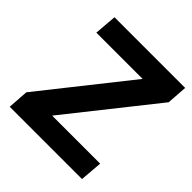

<svg xmlns="http://www.w3.org/2000/svg" viewBox="-190 -853 995 995"><g transform="rotate(45 307.5 -356.0)"><path d="M605 -712 597 -599 219 -123H571L561 0H31L39 -114L416 -589H77L87 -712Z"/></g></svg>

Font: Muli ExtraBold
Style: Italic
Weight: 800
Italic angle: -4.541°
Designer: Vernon Adams
Foundry: Vernon Adams
Version: Version 2.000